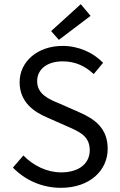

<svg xmlns="http://www.w3.org/2000/svg" viewBox="-20 -888 574 920"><path d="M225 -739 262 -697 414 -812 367 -868ZM42 -85C99 -26 180 12 272 12C410 12 496 -71 496 -175C496 -272 436 -317 360 -350L267 -391C215 -412 158 -436 158 -499C158 -557 207 -594 280 -594C341 -594 389 -571 429 -533L474 -587C428 -635 358 -668 280 -668C161 -668 74 -594 74 -494C74 -397 145 -351 206 -325L301 -283C363 -256 410 -235 410 -168C410 -105 359 -62 273 -62C205 -62 140 -94 92 -143Z"/></svg>

Font: Cambridge Sans
Style: Regular
Weight: 400
Version: Version 2.020;PS 002.020;hotconv 1.0.88;makeotf.lib2.5.64775